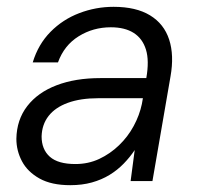

<svg xmlns="http://www.w3.org/2000/svg" viewBox="-20 -531 581 563"><path d="M186 12Q131 12 96 -7.5Q61 -27 44.5 -58Q28 -89 28 -124Q29 -180 60 -220Q91 -260 146 -281Q201 -302 274 -302H409Q418 -353 408 -385.5Q398 -418 372 -434.5Q346 -451 305 -451Q253 -451 210.5 -424.5Q168 -398 150 -348H76Q92 -401 128 -437.5Q164 -474 212.5 -492.5Q261 -511 313 -511Q379 -511 420 -486Q461 -461 476 -415Q491 -369 480 -307L427 0H363L375 -91Q361 -70 342.5 -51Q324 -32 301 -18Q278 -4 249.5 4Q221 12 186 12ZM201 -50Q239 -50 271 -65Q303 -80 329 -105Q355 -130 372 -161.5Q389 -193 396 -226L399 -243H268Q216 -243 179 -229.5Q142 -216 122.5 -191Q103 -166 102 -131Q102 -93 126 -71.5Q150 -50 201 -50Z"/></svg>

Font: DM Sans 20pt Light
Style: Italic
Weight: 300
Italic angle: -10°
Version: Version 4.004;gftools[0.9.30]